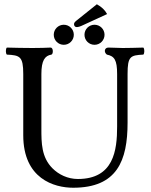

<svg xmlns="http://www.w3.org/2000/svg" viewBox="-20 -870 707 900"><path d="M323 10C529 10 578 -117 578 -295V-523C578 -606 591 -611 652 -614C658 -620 658 -641 652 -647C622 -646 578 -645 555 -645C532 -645 514 -647 488 -647C469 -647 466 -625 481 -614C516 -607 529 -589 529 -523V-277C529 -165 513 -31 345 -31C297 -31 255 -52 226 -81C174 -133 174 -201 174 -265C174 -267 174 -268 174 -269V-523C174 -586 190 -609 221 -614C230 -616 231 -647 217 -647C192 -646 173 -645 132 -645C93 -645 49 -646 12 -647C6 -641 6 -620 12 -614C73 -611 89 -606 89 -523V-236C89 -32 234 10 323 10ZM434 -850 339 -774C329 -766 327 -762 327 -756C327 -749 332 -743 339 -743C346 -743 355 -745 371 -753L482 -804C472 -823 456 -838 434 -850ZM232 -707C232 -681 253 -660 279 -660C305 -660 326 -681 326 -707C326 -733 305 -754 279 -754C253 -754 232 -733 232 -707ZM376 -707C376 -681 397 -660 423 -660C449 -660 470 -681 470 -707C470 -733 449 -754 423 -754C397 -754 376 -733 376 -707Z"/></svg>

Font: Libertinus Math
Style: Regular
Weight: 400
Designer: Philipp H. Poll, Khaled Hosny
Foundry: Caleb Maclennan
Version: Version 7.050;RELEASE